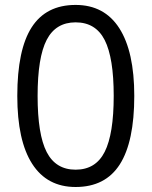

<svg xmlns="http://www.w3.org/2000/svg" viewBox="-20 -745 612 775"><path d="M522 -357.9Q522 -172.9 463.6 -81.5Q405.3 9.8 285.2 9.8Q169.9 9.8 109.9 -83.7Q49.8 -177.2 49.8 -357.9Q49.8 -544.4 107.9 -634.8Q166 -725.1 285.2 -725.1Q401.4 -725.1 461.7 -630.9Q522 -536.6 522 -357.9ZM131.8 -357.9Q131.8 -202.1 168.5 -131.1Q205.1 -60.1 285.2 -60.1Q366.2 -60.1 402.6 -132.1Q439 -204.1 439 -357.9Q439 -511.7 402.6 -583.3Q366.2 -654.8 285.2 -654.8Q205.1 -654.8 168.5 -584.2Q131.8 -513.7 131.8 -357.9Z"/></svg>

Font: f08437224
Style: Regular
Weight: 400
Foundry: Ascender Corporation
Version: Version 1.10